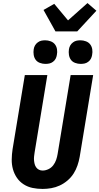

<svg xmlns="http://www.w3.org/2000/svg" viewBox="-20 -1225 649 1253"><path d="M258 8Q224 8 192.5 1.5Q161 -5 134.5 -22Q108 -39 90.5 -64.5Q73 -90 64.5 -120.5Q56 -151 56.5 -184.5Q57 -218 62 -251L142 -735H289L206 -231Q204 -218 202.5 -205Q201 -192 202 -179.5Q203 -167 206 -155Q209 -143 216 -133Q223 -123 234 -117.5Q245 -112 258 -112Q277 -112 296 -121Q315 -130 327.5 -146.5Q340 -163 346.5 -182Q353 -201 356 -220L441 -735H588L500 -201Q495 -173 485.5 -145Q476 -117 460 -92Q444 -67 420.5 -47Q397 -27 370 -14.5Q343 -2 314.5 3Q286 8 258 8ZM506 -808Q488 -808 470.5 -814.5Q453 -821 443 -834.5Q433 -848 430 -866.5Q427 -885 430 -904Q432 -917 438.5 -928.5Q445 -940 456.5 -948.5Q468 -957 480 -959.5Q492 -962 505 -962Q523 -962 540.5 -955.5Q558 -949 568.5 -935.5Q579 -922 582 -903.5Q585 -885 581 -866Q579 -853 573 -841.5Q567 -830 555.5 -821.5Q544 -813 531.5 -810.5Q519 -808 506 -808ZM276 -808Q258 -808 240.5 -814.5Q223 -821 213 -834.5Q203 -848 200 -866.5Q197 -885 200 -904Q202 -917 208.5 -928.5Q215 -940 226.5 -948.5Q238 -957 250 -959.5Q262 -962 275 -962Q293 -962 310.5 -955.5Q328 -949 338.5 -935.5Q349 -922 352 -903.5Q355 -885 351 -866Q349 -853 343 -841.5Q337 -830 325.5 -821.5Q314 -813 301.5 -810.5Q289 -808 276 -808ZM342 -1020 264 -1160 334 -1200 424 -1092 551 -1205 609 -1155 484 -1020Z"/></svg>

Font: Iosevka Heavy Extended Oblique
Style: Regular
Weight: 900
Width: 7
Italic angle: -9°
Monospace: yes
Designer: Belleve Invis
Foundry: Belleve Invis
Version: Version 32.5.0; ttfautohint (v1.8.4)